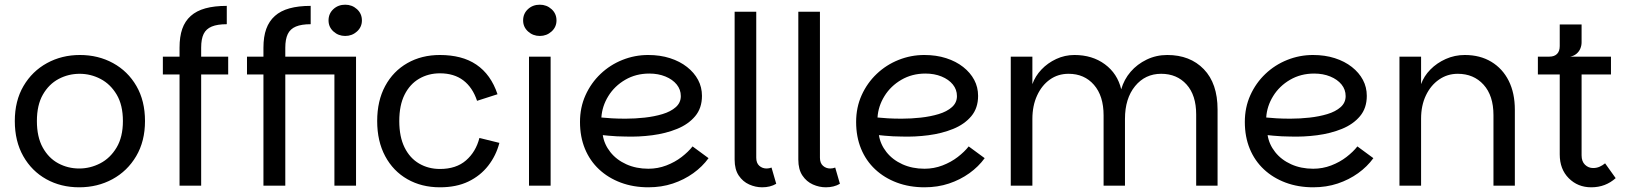

<svg xmlns="http://www.w3.org/2000/svg" viewBox="-20 -790 6925 817"><path d="M317 7Q239 7 177 -27.5Q115 -62 79 -125.5Q43 -189 43 -275Q43 -361 80 -424Q117 -487 180 -521.5Q243 -556 320 -556Q398 -556 461 -521.5Q524 -487 560.5 -424Q597 -361 597 -275Q597 -189 559.5 -125.5Q522 -62 458.5 -27.5Q395 7 317 7ZM317 -73Q364 -73 406.5 -95Q449 -117 476 -162Q503 -207 503 -275Q503 -343 476.5 -387.5Q450 -432 408 -454Q366 -476 319 -476Q271 -476 229.5 -454Q188 -432 162.5 -387.5Q137 -343 137 -275Q137 -207 162 -162Q187 -117 228 -95Q269 -73 317 -73Z M744 0V-473H673V-549H744V-587Q744 -634 755.5 -667Q767 -700 791.5 -722Q816 -744 854 -754.5Q892 -765 945 -765V-687Q905 -687 881 -677Q857 -667 846.5 -645.5Q836 -624 836 -587V-549H951V-473H836V0Z M1101 0V-473H1031V-549H1101V-587Q1101 -634 1113 -667Q1125 -700 1149.5 -722Q1174 -744 1212 -754.5Q1250 -765 1302 -765V-687Q1263 -687 1239 -677Q1215 -667 1204.5 -645Q1194 -623 1194 -587V-549H1457V-473H1194V0ZM1403 0V-549H1495V0ZM1449 -637Q1420 -637 1399 -656Q1378 -675 1378 -703Q1378 -732 1398.5 -751Q1419 -770 1449 -770Q1478 -770 1499 -751Q1520 -732 1520 -703Q1520 -675 1499 -656Q1478 -637 1449 -637Z M1852 7Q1774 7 1713.5 -27.5Q1653 -62 1619 -125.5Q1585 -189 1585 -275Q1585 -361 1619 -424Q1653 -487 1713.5 -521.5Q1774 -556 1852 -556Q1898 -556 1937 -546Q1976 -536 2007 -515Q2038 -494 2060.5 -462.5Q2083 -431 2097 -389L2010 -361Q1991 -418 1951.5 -448Q1912 -478 1852 -478Q1803 -478 1763.5 -455Q1724 -432 1701.5 -387Q1679 -342 1679 -275Q1679 -208 1701.5 -162.5Q1724 -117 1763.5 -94Q1803 -71 1852 -71Q1921 -71 1963 -107.5Q2005 -144 2020 -203L2105 -182Q2091 -128 2057.5 -85Q2024 -42 1973 -17.5Q1922 7 1852 7Z M2231 0V-549H2323V0ZM2277 -637Q2248 -637 2227 -656Q2206 -675 2206 -703Q2206 -732 2226.5 -751Q2247 -770 2277 -770Q2306 -770 2327 -751Q2348 -732 2348 -703Q2348 -675 2327 -656Q2306 -637 2277 -637Z M2739 7Q2675 7 2621.5 -13Q2568 -33 2529 -69.5Q2490 -106 2469 -157Q2448 -208 2448 -271Q2448 -333 2471.5 -385Q2495 -437 2535.5 -475.5Q2576 -514 2628.5 -535Q2681 -556 2738 -556Q2789 -556 2831 -542.5Q2873 -529 2903.5 -505Q2934 -481 2950.5 -450Q2967 -419 2967 -382Q2967 -330 2938 -295.5Q2909 -261 2861 -241.5Q2813 -222 2755.5 -214.5Q2698 -207 2640 -209Q2624 -209 2605 -210Q2586 -211 2570 -212.5Q2554 -214 2545 -215Q2551 -176 2577 -143Q2603 -110 2645 -91Q2687 -72 2739 -72Q2779 -72 2815.5 -86Q2852 -100 2880.5 -122Q2909 -144 2927 -167L2995 -117Q2969 -81 2930 -53Q2891 -25 2843 -9Q2795 7 2739 7ZM2642 -285Q2682 -285 2723 -289.5Q2764 -294 2799 -304.5Q2834 -315 2855.5 -334Q2877 -353 2877 -381Q2877 -409 2859.5 -430.5Q2842 -452 2811.5 -464.5Q2781 -477 2743 -477Q2686 -477 2640.5 -450.5Q2595 -424 2568.5 -381Q2542 -338 2539 -290Q2557 -288 2583.5 -286.5Q2610 -285 2642 -285Z M3106 -111V-740H3198V-119Q3198 -96 3211 -84.5Q3224 -73 3242 -73Q3253 -73 3263 -77L3283 -8Q3258 7 3223 7Q3195 7 3168 -5Q3141 -17 3123.5 -43Q3106 -69 3106 -111Z M3377 -111V-740H3469V-119Q3469 -96 3482 -84.5Q3495 -73 3513 -73Q3524 -73 3534 -77L3554 -8Q3529 7 3494 7Q3466 7 3439 -5Q3412 -17 3394.5 -43Q3377 -69 3377 -111Z M3914 7Q3850 7 3796.5 -13Q3743 -33 3704 -69.5Q3665 -106 3644 -157Q3623 -208 3623 -271Q3623 -333 3646.5 -385Q3670 -437 3710.5 -475.5Q3751 -514 3803.5 -535Q3856 -556 3913 -556Q3964 -556 4006 -542.5Q4048 -529 4078.5 -505Q4109 -481 4125.5 -450Q4142 -419 4142 -382Q4142 -330 4113 -295.5Q4084 -261 4036 -241.5Q3988 -222 3930.5 -214.5Q3873 -207 3815 -209Q3799 -209 3780 -210Q3761 -211 3745 -212.5Q3729 -214 3720 -215Q3726 -176 3752 -143Q3778 -110 3820 -91Q3862 -72 3914 -72Q3954 -72 3990.5 -86Q4027 -100 4055.5 -122Q4084 -144 4102 -167L4170 -117Q4144 -81 4105 -53Q4066 -25 4018 -9Q3970 7 3914 7ZM3817 -285Q3857 -285 3898 -289.5Q3939 -294 3974 -304.5Q4009 -315 4030.5 -334Q4052 -353 4052 -381Q4052 -409 4034.5 -430.5Q4017 -452 3986.5 -464.5Q3956 -477 3918 -477Q3861 -477 3815.5 -450.5Q3770 -424 3743.5 -381Q3717 -338 3714 -290Q3732 -288 3758.5 -286.5Q3785 -285 3817 -285Z M4281 0V-549H4373V-432Q4385 -466 4411.5 -494Q4438 -522 4474.5 -539Q4511 -556 4552 -556Q4628 -556 4681.5 -516.5Q4735 -477 4751 -410Q4763 -452 4791 -484.5Q4819 -517 4859.5 -536.5Q4900 -556 4947 -556Q5044 -556 5102.5 -495.5Q5161 -435 5161 -324V0H5070V-303Q5070 -385 5029 -430.5Q4988 -476 4921 -476Q4853 -476 4810 -423.5Q4767 -371 4767 -284V0H4676V-299Q4676 -382 4635 -429Q4594 -476 4527 -476Q4482 -476 4447.5 -451.5Q4413 -427 4393 -383.5Q4373 -340 4373 -284V0Z M5568 7Q5504 7 5450.5 -13Q5397 -33 5358 -69.5Q5319 -106 5298 -157Q5277 -208 5277 -271Q5277 -333 5300.5 -385Q5324 -437 5364.5 -475.5Q5405 -514 5457.5 -535Q5510 -556 5567 -556Q5618 -556 5660 -542.5Q5702 -529 5732.5 -505Q5763 -481 5779.5 -450Q5796 -419 5796 -382Q5796 -330 5767 -295.5Q5738 -261 5690 -241.5Q5642 -222 5584.5 -214.5Q5527 -207 5469 -209Q5453 -209 5434 -210Q5415 -211 5399 -212.5Q5383 -214 5374 -215Q5380 -176 5406 -143Q5432 -110 5474 -91Q5516 -72 5568 -72Q5608 -72 5644.5 -86Q5681 -100 5709.5 -122Q5738 -144 5756 -167L5824 -117Q5798 -81 5759 -53Q5720 -25 5672 -9Q5624 7 5568 7ZM5471 -285Q5511 -285 5552 -289.5Q5593 -294 5628 -304.5Q5663 -315 5684.5 -334Q5706 -353 5706 -381Q5706 -409 5688.5 -430.5Q5671 -452 5640.5 -464.5Q5610 -477 5572 -477Q5515 -477 5469.5 -450.5Q5424 -424 5397.5 -381Q5371 -338 5368 -290Q5386 -288 5412.5 -286.5Q5439 -285 5471 -285Z M5935 0V-549H6027V-432Q6039 -466 6066.5 -494Q6094 -522 6132 -539Q6170 -556 6213 -556Q6278 -556 6326 -527Q6374 -498 6400 -446Q6426 -394 6426 -323V0H6335V-300Q6335 -383 6293 -429.5Q6251 -476 6183 -476Q6139 -476 6103.5 -451.5Q6068 -427 6047.5 -384Q6027 -341 6027 -285V0Z M6751 7Q6694 7 6655.5 -31.5Q6617 -70 6617 -133V-473H6524V-549H6835V-473H6710V-129Q6710 -103 6724.5 -89Q6739 -75 6759 -75Q6774 -75 6786.5 -80.5Q6799 -86 6810 -95L6855 -32Q6834 -13 6808 -3Q6782 7 6751 7ZM6573 -509V-549Q6594 -549 6605.5 -560.5Q6617 -572 6617 -594V-686H6710V-610Q6710 -596 6704.5 -583Q6699 -570 6688 -561Q6677 -552 6662 -549Z"/></svg>

Font: Parkinsans Light
Style: Regular
Weight: 400
Version: Version 1.000